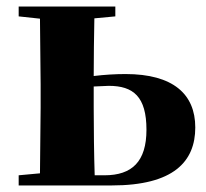

<svg xmlns="http://www.w3.org/2000/svg" viewBox="-20 -566 630 586"><path d="M37 0H321C510 0 576 -73 576 -177C576 -279 508 -340 363 -340C332 -340 299 -338 266 -334C266 -388 267 -459 268 -510L332 -516V-546H37V-516L102 -509L104 -308V-238L102 -37L37 -31ZM266 -302 312 -304C387 -304 427 -271 427 -170C427 -73 383 -31 299 -31H269C267 -89 266 -180 266 -238Z"/></svg>

Font: Noto Serif CJK HK Black
Style: Regular
Weight: 900
Designer: Ryoko NISHIZUKA 西塚涼子 (kana & ideographs); Frank Grießhammer (Latin, Greek & Cyrillic); Wenlong ZHANG 张文龙 (bopomofo); San
Foundry: Adobe
Version: Version 2.001;hotconv 1.1.0;makeotfexe 2.6.0